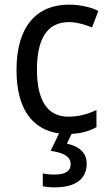

<svg xmlns="http://www.w3.org/2000/svg" viewBox="-20 -566 471 826"><path d="M353 138C353 89 318 63 268 52L288 10C330 8 365 -2 395 -19V-93C360 -76 321 -64 274 -64C184 -64 139 -134 139 -266C139 -401 184 -471 277 -471C308 -471 347 -460 376 -448L403 -519C372 -535 325 -546 276 -546C140 -546 51 -455 51 -265C51 -95 121 -8 234 8L198 83C248 90 284 105 284 140C284 171 260 185 214 185C196 185 177 183 164 180V235C176 238 195 240 216 240C306 240 353 203 353 138Z"/></svg>

Font: Noto Sans Myanmar UI SemiCondensed
Style: Regular
Weight: 400
Width: 4
Designer: Monotype Design Team
Foundry: Monotype Imaging Inc.
Version: Version 2.103